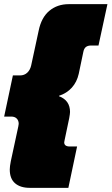

<svg xmlns="http://www.w3.org/2000/svg" viewBox="-27 -807 537 924"><path d="M20 9Q20 -6 25 -31L61 -198Q63 -208 63 -211Q63 -227 53.5 -236.5Q44 -246 27 -246H-7L35 -444H69Q90 -444 104 -457Q118 -470 123 -492L159 -659Q172 -723 210.5 -755Q249 -787 304 -787H490L447 -588H412Q395 -588 386 -580.5Q377 -573 374 -557L352 -452Q343 -412 318.5 -385Q294 -358 257 -346V-344Q310 -324 310 -268Q310 -260 306 -238L284 -133Q282 -125 282 -122Q282 -102 309 -102H344L302 97H116Q71 97 45.5 75Q20 53 20 9Z"/></svg>

Font: Prompt Black
Style: Italic
Weight: 900
Italic angle: -12°
Designer: Katatrad Team
Foundry: CadsonDemak
Version: Version 1.001